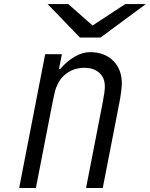

<svg xmlns="http://www.w3.org/2000/svg" viewBox="-20 -937 747 957"><path d="M502.6 -505.2Q502.6 -549.5 474.9 -574.2Q447.3 -599 400.4 -599Q339.2 -599 296.9 -558.6Q279.9 -542.3 268.9 -520.2Q257.8 -498 253.6 -480.8Q249.3 -463.5 242.2 -427.7L158.9 0H75.5L205.1 -666.7H288.4L274.1 -593.8H280.6Q312.5 -631.5 352.2 -654.3Q391.9 -677.1 428.4 -677.1Q500.7 -677.1 543.9 -634.4Q587.2 -591.8 587.2 -521.5Q587.2 -490.2 575.5 -427.7L492.2 0H408.9L492.2 -427.7Q502.6 -481.1 502.6 -505.2ZM378.3 -750 217.4 -916.7H320.3L441.4 -809.9L604.2 -916.7H707L481.1 -750Z"/></svg>

Font: Monoid
Style: Italic
Weight: 400
Width: 4
Italic angle: -11°
Monospace: yes
Version: Version 0.61